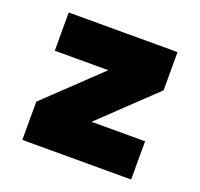

<svg xmlns="http://www.w3.org/2000/svg" viewBox="-95 -604 736 708"><g transform="rotate(20 273.5 -250.0)"><path d="M277 -150H487V0H60V-150L270 -350H60V-500H487V-350Z"/></g></svg>

Font: Urbanist
Style: Regular
Weight: 400
Designer: Corey Hu
Foundry: Corey Hu
Version: Version 1.2; befe77262ef67d88f1d94aa3d2e49ef1327b4483